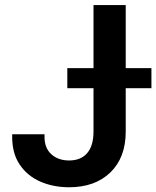

<svg xmlns="http://www.w3.org/2000/svg" viewBox="-20 -748 633 777"><path d="M259.8 9.8Q195.8 9.8 143.6 -12.9Q91.3 -35.6 60.3 -81.1Q29.3 -126.5 29.3 -193.4V-204.6H160.2V-193.4Q160.2 -148.9 187.7 -123.8Q215.3 -98.6 259.8 -98.6Q307.1 -98.6 332.8 -128.4Q358.4 -158.2 358.4 -215.8V-727.5H488.8V-215.8Q488.8 -110.4 426.8 -50.3Q364.7 9.8 259.8 9.8ZM252.4 -391.1V-472.2H592.8V-391.1Z"/></svg>

Font: Inter Semi Bold
Style: Regular
Weight: 600
Designer: Rasmus Andersson
Foundry: rsms
Version: Version 4.000;git-e0f93cc